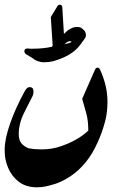

<svg xmlns="http://www.w3.org/2000/svg" viewBox="-29 -800 512 820"><path d="M314 -609Q279 -561 196 -538Q177 -534 158 -534H154Q130 -537 116 -547H117Q109 -552 99 -558.5Q89 -565 80 -570Q75 -575 75 -581Q75 -593 89 -593Q92 -593 94.5 -592.5Q97 -592 100 -592H111Q133 -592 153 -594Q173 -596 192 -600Q194 -602 196 -605L188 -727L217 -775Q222 -781 229 -779.5Q236 -778 237 -770L244 -655Q248 -659 252 -662.5Q256 -666 260 -670Q267 -675 277.5 -680Q288 -685 301 -685Q318 -685 328 -672V-673Q338 -663 338 -650Q338 -642 332 -634ZM246 -611Q254 -613 262 -615Q270 -617 277 -621Q274 -624 270 -624Q263 -624 256.5 -619.5Q250 -615 246 -611ZM348 -245Q348 -285 339.5 -316Q331 -347 322 -378L377 -503Q380 -511 387.5 -511Q395 -511 398 -503Q430 -434 430 -366Q430 -321 420.5 -284Q411 -247 397 -213Q388 -191 377 -169Q366 -147 352 -127Q297 -48 211 -16Q189 -9 169 -4.5Q149 0 130 0Q82 0 51.5 -23.5Q21 -47 6 -82.5Q-9 -118 -9 -153V-161Q-9 -206 14 -272Q25 -304 41 -339.5Q57 -375 78 -413Q87 -428 97 -428Q114 -428 114 -410Q114 -396 108 -385.5Q102 -375 97 -364Q86 -342 73.5 -317.5Q61 -293 55 -265Q53 -257 52 -247.5Q51 -238 51 -230Q51 -204 60.5 -190.5Q70 -177 92 -167Q108 -164 121.5 -163Q135 -162 148 -162Q193 -162 231.5 -175.5Q270 -189 299 -206Q313 -214 325 -223Q337 -232 348 -242Z"/></svg>

Font: Aref Ruqaa Ink
Style: Bold
Weight: 700
Designer: Abdullah Aref
Version: Version 1.005